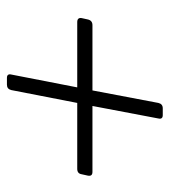

<svg xmlns="http://www.w3.org/2000/svg" viewBox="13 -516 501 568"><g transform="rotate(90 264.0 -232.5)"><path d="M489 -255Q503 -255 500 -241L496 -223Q494 -210 480 -210H285L247 -15Q244 -2 231 -2H211Q198 -2 201 -15L239 -210H46Q32 -210 34 -223L38 -241Q41 -255 55 -255H248L285 -450Q288 -463 301 -463H321Q334 -463 331 -450L294 -255Z"/></g></svg>

Font: Young Serif Light
Style: Italic
Weight: 300
Italic angle: -10.979°
Designer: Bastien Sozeau
Foundry: NBR — Bastien Sozeau
Version: Version 5.001